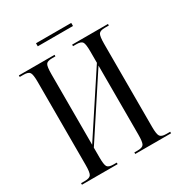

<svg xmlns="http://www.w3.org/2000/svg" viewBox="-190 -955 1019 1086"><g transform="rotate(-30 319.0 -411.5)"><path d="M204 -803V-823H434V-803ZM29 0V-10H54Q85 -10 94 -24Q103 -38 103 -87V-629Q103 -677 94 -690.5Q85 -704 54 -704H29V-714H262V-704H240Q209 -704 200.5 -690.5Q192 -677 192 -627V-167L447 -555V-629Q447 -677 438.5 -690.5Q430 -704 399 -704H377V-714H611V-704H585Q554 -704 545 -690.5Q536 -677 536 -627V-85Q536 -37 545.5 -23.5Q555 -10 585 -10H611V0H377V-10H399Q430 -10 438.5 -24Q447 -38 447 -87V-537L192 -148V-84Q192 -37 200.5 -23.5Q209 -10 240 -10H262V0Z"/></g></svg>

Font: Noto Serif Display ExtraCondensed
Style: Regular
Weight: 400
Width: 2
Designer: Monotype Design Team
Foundry: Monotype Imaging Inc.
Version: Version 2.009